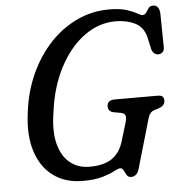

<svg xmlns="http://www.w3.org/2000/svg" viewBox="-52 -761 771 823"><g transform="rotate(-5 333.5 -350.0)"><path d="M447 -712Q494 -712 522.2 -702.8Q550.5 -693.5 565.8 -684.5Q581 -675.5 589 -675.5Q599 -675.5 604.8 -684.5Q610.5 -693.5 617 -702.8Q623.5 -712 636 -712Q663.5 -712 665 -674L667 -533Q667.5 -517.5 660.5 -510Q653.5 -502.5 643.5 -502Q632.5 -501 624.2 -507.8Q616 -514.5 613 -525L603.5 -568Q593.5 -621.5 555.8 -640.2Q518 -659 471 -659Q397 -659 334 -612.2Q271 -565.5 228.2 -483.5Q185.5 -401.5 172 -295.5Q158.5 -214 172.8 -158.8Q187 -103.5 222 -75.5Q257 -47.5 305.5 -47.5Q367.5 -47.5 402.5 -71.5Q437.5 -95.5 452 -144.5L476 -224Q482 -244 478 -253.5Q474 -263 458.5 -266L427.5 -271.5Q405 -277 405 -298Q405.5 -325.5 438.5 -325.5H622.5Q639 -325.5 644.5 -318.8Q650 -312 649.5 -300Q648.5 -280 622 -271L602.5 -265Q583 -258.5 576 -233.5L515.5 -25Q510 -4.5 501 3.5Q492 11.5 479.5 11.5Q466.5 11.5 460.5 1.2Q454.5 -9 449.8 -19.2Q445 -29.5 436 -29.5Q427 -29.5 408.8 -19.5Q390.5 -9.5 357.2 0.5Q324 10.5 271.5 10.5Q196.5 10.5 144.8 -27.8Q93 -66 70.8 -136.2Q48.5 -206.5 62 -303.5Q72.5 -390.5 106 -464.8Q139.5 -539 191.2 -594.8Q243 -650.5 308.2 -681.2Q373.5 -712 447 -712Z"/></g></svg>

Font: Fraunces 144pt S100
Style: Italic
Weight: 400
Italic angle: -16°
Version: Version 1.000; ttfautohint (v1.8.3)